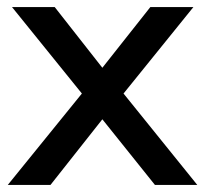

<svg xmlns="http://www.w3.org/2000/svg" viewBox="-20 -524 581 544"><path d="M330 -259 539 0H419L270 -186L123 0H2L212 -259L14 -504H135L270 -332L406 -504H528Z"/></svg>

Font: Muli SemiBold
Style: Regular
Weight: 600
Designer: Vernon Adams
Foundry: Vernon Adams
Version: Version 2.000